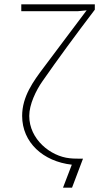

<svg xmlns="http://www.w3.org/2000/svg" viewBox="-20 -753 510 893"><path d="M421 -708V-733H79V-701H343L383 -705C322 -623 241 -517 184 -440C135 -375 83 -304 83 -214C83 -90 181 -2 314 13L273 120H315L366 -15C345 -15 320 -15 304 -17C215 -26 116 -105 116 -214C116 -267 147 -332 178 -376C249 -478 332 -591 421 -708Z"/></svg>

Font: Kreadon Extra Light
Style: Regular
Weight: 200
Designer: kohakuno
Foundry: StudioGnu
Version: Version 1.000;Glyphs 3.1.2 (3151)